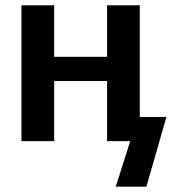

<svg xmlns="http://www.w3.org/2000/svg" viewBox="-20 -533 656 725"><path d="M507.8 -91.3H608.4L532.7 171.9H417L471.7 0H384.3V-227.1H184.6V0H61V-513.2H184.6V-318.4H384.3V-513.2H507.8Z"/></svg>

Font: Lato-SemiBold
Style: Bold
Weight: 500
Designer: Lukasz Dziedzic with Adam Twardoch and Botio Nikoltchev
Foundry: tyPoland Lukasz Dziedzic
Version: ""